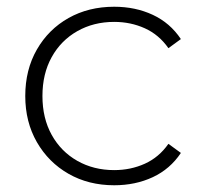

<svg xmlns="http://www.w3.org/2000/svg" viewBox="-20 -546 597 570"><path d="M319 4Q243 4 183.5 -30Q124 -64 89.5 -124Q55 -184 55 -261Q55 -339 89.5 -399Q124 -459 183.5 -492.5Q243 -526 319 -526Q382 -526 433.5 -502Q485 -478 517 -430L480 -403Q452 -443 410 -462Q368 -481 319 -481Q258 -481 209.5 -453.5Q161 -426 133.5 -376.5Q106 -327 106 -261Q106 -195 133.5 -145.5Q161 -96 209.5 -68.5Q258 -41 319 -41Q368 -41 410 -60Q452 -79 480 -119L517 -92Q485 -44 433.5 -20Q382 4 319 4Z"/></svg>

Font: Modern
Style: Regular
Weight: 300
Designer: Julieta Ulanovsky
Foundry: Julieta Ulanovsky
Version: Version 8.000